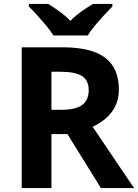

<svg xmlns="http://www.w3.org/2000/svg" viewBox="-20 -954 700 974"><path d="M298 -714Q444 -714 513.5 -661Q583 -608 583 -500Q583 -451 564.5 -414.5Q546 -378 515.5 -352.5Q485 -327 450 -311L660 0H492L322 -274H241V0H90V-714ZM287 -590H241V-397H290Q365 -397 397.5 -422Q430 -447 430 -496Q430 -547 395.5 -568.5Q361 -590 287 -590ZM251 -774Q237 -797 214.5 -824Q192 -851 168.5 -877Q145 -903 126 -921V-934H225Q251 -918 281 -896.5Q311 -875 337 -848Q363 -875 394 -896.5Q425 -918 451 -934H550V-921Q532 -903 508 -877Q484 -851 461.5 -824Q439 -797 425 -774Z"/></svg>

Font: Noto Sans Vithkuqi
Style: Bold
Weight: 700
Version: Version 1.001; ttfautohint (v1.8.4.7-5d5b)